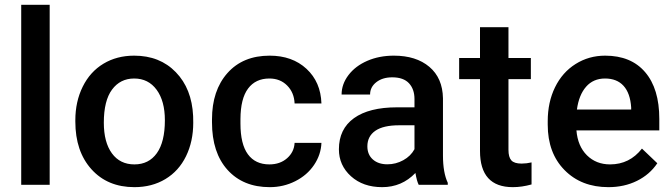

<svg xmlns="http://www.w3.org/2000/svg" viewBox="-20 -770 2798 800"><path d="M187 0H68.4V-750H187Z M293.9 -269Q293.9 -346.7 324.7 -408.9Q355.5 -471.2 411.1 -504.6Q466.8 -538.1 539.1 -538.1Q646 -538.1 712.6 -469.2Q779.3 -400.4 784.7 -286.6L785.2 -258.8Q785.2 -180.7 755.1 -119.1Q725.1 -57.6 669.2 -23.9Q613.3 9.8 540 9.8Q428.2 9.8 361.1 -64.7Q293.9 -139.2 293.9 -263.2ZM412.6 -258.8Q412.6 -177.2 446.3 -131.1Q480 -85 540 -85Q600.1 -85 633.5 -131.8Q667 -178.7 667 -269Q667 -349.1 632.6 -396Q598.1 -442.9 539.1 -442.9Q481 -442.9 446.8 -396.7Q412.6 -350.6 412.6 -258.8Z M1102.5 -85Q1147 -85 1176.3 -110.8Q1205.6 -136.7 1207.5 -174.8H1319.3Q1317.4 -125.5 1288.6 -82.8Q1259.8 -40 1210.4 -15.1Q1161.1 9.8 1104 9.8Q993.2 9.8 928.2 -62Q863.3 -133.8 863.3 -260.3V-272.5Q863.3 -393.1 927.7 -465.6Q992.2 -538.1 1103.5 -538.1Q1197.8 -538.1 1257.1 -483.2Q1316.4 -428.2 1319.3 -338.9H1207.5Q1205.6 -384.3 1176.5 -413.6Q1147.5 -442.9 1102.5 -442.9Q1044.9 -442.9 1013.7 -401.1Q982.4 -359.4 981.9 -274.4V-255.4Q981.9 -169.4 1012.9 -127.2Q1043.9 -85 1102.5 -85Z M1724.6 0Q1716.8 -15.1 1710.9 -49.3Q1654.3 9.8 1572.3 9.8Q1492.7 9.8 1442.4 -35.6Q1392.1 -81.1 1392.1 -147.9Q1392.1 -232.4 1454.8 -277.6Q1517.6 -322.8 1634.3 -322.8H1707V-357.4Q1707 -398.4 1684.1 -423.1Q1661.1 -447.8 1614.3 -447.8Q1573.7 -447.8 1547.9 -427.5Q1522 -407.2 1522 -376H1403.3Q1403.3 -419.4 1432.1 -457.3Q1460.9 -495.1 1510.5 -516.6Q1560.1 -538.1 1621.1 -538.1Q1713.9 -538.1 1769 -491.5Q1824.2 -444.8 1825.7 -360.4V-122.1Q1825.7 -50.8 1845.7 -8.3V0ZM1594.2 -85.4Q1629.4 -85.4 1660.4 -102.5Q1691.4 -119.6 1707 -148.4V-248H1643.1Q1577.1 -248 1543.9 -225.1Q1510.7 -202.1 1510.7 -160.2Q1510.7 -126 1533.4 -105.7Q1556.2 -85.4 1594.2 -85.4Z M2098.6 -656.7V-528.3H2191.9V-440.4H2098.6V-145.5Q2098.6 -115.2 2110.6 -101.8Q2122.6 -88.4 2153.3 -88.4Q2173.8 -88.4 2194.8 -93.3V-1.5Q2154.3 9.8 2116.7 9.8Q1980 9.8 1980 -141.1V-440.4H1893.1V-528.3H1980V-656.7Z M2515.1 9.8Q2402.3 9.8 2332.3 -61.3Q2262.2 -132.3 2262.2 -250.5V-265.1Q2262.2 -344.2 2292.7 -406.5Q2323.2 -468.8 2378.4 -503.4Q2433.6 -538.1 2501.5 -538.1Q2609.4 -538.1 2668.2 -469.2Q2727.1 -400.4 2727.1 -274.4V-226.6H2381.8Q2387.2 -161.1 2425.5 -123Q2463.9 -85 2522 -85Q2603.5 -85 2654.8 -150.9L2718.8 -89.8Q2687 -42.5 2634 -16.4Q2581.1 9.8 2515.1 9.8ZM2501 -442.9Q2452.1 -442.9 2422.1 -408.7Q2392.1 -374.5 2383.8 -313.5H2609.9V-322.3Q2606 -381.8 2578.1 -412.4Q2550.3 -442.9 2501 -442.9Z"/></svg>

Font: RobotoDraft Medium
Style: Regular
Weight: 500
Version: Version 2.001152; 2014